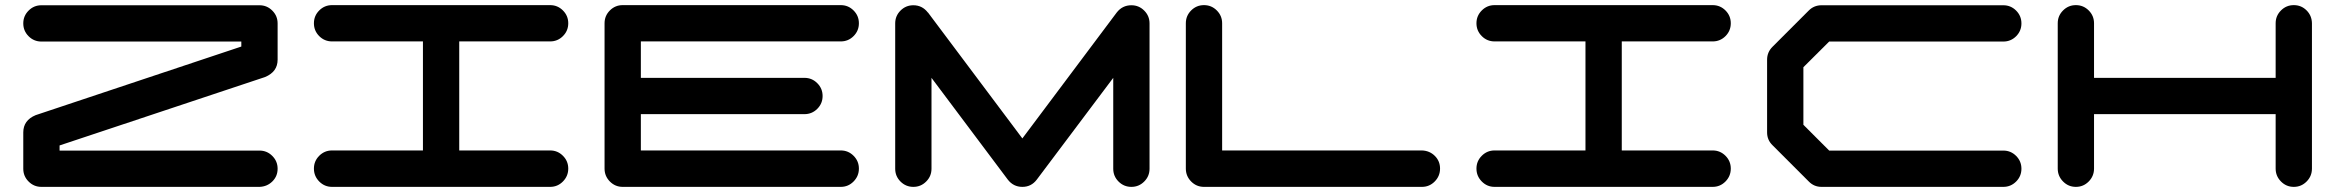

<svg xmlns="http://www.w3.org/2000/svg" viewBox="-20 -729 9110 749"><path d="M1013.7 -428.7Q1013.2 -428.7 1013.2 -428.2L212.4 -161.6V-141.6H992.2Q1021.5 -141.6 1042.2 -120.8Q1063 -100.1 1063 -70.8Q1063 -41.5 1042.5 -21.2Q1022 -1 992.2 0H141.6Q112.3 0 91.6 -20.8Q70.8 -41.5 70.8 -70.8V-212.4Q70.8 -259.8 119.1 -279.8H119.6L120.1 -280.3H120.6L921.4 -547.4V-566.9H141.6Q112.3 -566.9 91.6 -587.6Q70.8 -608.4 70.8 -637.7Q70.8 -667 91.6 -687.7Q112.3 -708.5 141.6 -708.5H992.2Q1021.5 -708.5 1042.2 -687.7Q1063 -667 1063 -637.7V-496.1Q1063 -449.2 1014.6 -428.7Z M2126 -142.1Q2155.3 -142.1 2176 -121.3Q2196.8 -100.6 2196.8 -71.3Q2196.8 -42 2176 -21Q2155.3 0 2126 0H1275.4Q1246.1 0 1225.3 -21Q1204.6 -42 1204.6 -71.3Q1204.6 -100.6 1225.3 -121.3Q1246.1 -142.1 1275.4 -142.1H1629.9V-567.4H1275.4Q1246.1 -567.4 1225.3 -588.1Q1204.6 -608.9 1204.6 -638.2Q1204.6 -667.5 1225.3 -688.2Q1246.1 -709 1275.4 -709H2126Q2155.3 -709 2176 -688.2Q2196.8 -667.5 2196.8 -638.2Q2196.8 -608.9 2176 -588.1Q2155.3 -567.4 2126 -567.4H1771.5V-142.1Z M3259.8 -142.1Q3289.1 -142.1 3309.8 -121.3Q3330.6 -100.6 3330.6 -71.3Q3330.6 -42 3309.8 -21Q3289.1 0 3259.8 0H2409.2Q2379.9 0 2359.1 -21Q2338.4 -42 2338.4 -71.3V-638.2Q2338.4 -667.5 2359.1 -688.2Q2379.9 -709 2409.2 -709H3259.8Q3289.1 -709 3309.8 -688.2Q3330.6 -667.5 3330.6 -638.2Q3330.6 -608.9 3309.8 -588.1Q3289.1 -567.4 3259.8 -567.4H2480V-425.3H3118.2Q3147.5 -425.3 3168.2 -404.5Q3189 -383.8 3189 -354.5Q3189 -325.2 3168.2 -304.4Q3147.5 -283.7 3118.2 -283.7H2480V-142.1Z M4464.4 -637.7V-70.8Q4464.4 -41.5 4443.6 -20.8Q4422.9 0 4393.6 0Q4364.3 0 4343.5 -20.8Q4322.8 -41.5 4322.8 -70.8V-425.3L4024.9 -28.8Q4003.4 0 3968.3 0Q3933.1 0 3911.1 -28.8L3613.8 -425.3V-70.8Q3613.8 -41.5 3593 -20.8Q3572.3 0 3543 0Q3513.7 0 3492.9 -20.8Q3472.2 -41.5 3472.2 -70.8V-637.7Q3472.2 -667 3492.9 -687.7Q3513.7 -708.5 3543 -708.5Q3577.6 -708.5 3599.6 -680.2H3600.1L3968.3 -189L4336.4 -680.2Q4358.4 -708.5 4393.6 -708.5Q4422.9 -708.5 4443.6 -687.7Q4464.4 -667 4464.4 -637.7Z M5526.9 -142.1Q5557.1 -141.1 5577.4 -120.8Q5597.7 -100.6 5597.7 -71.3Q5597.7 -42 5576.9 -21Q5556.2 0 5526.9 0H4676.8Q4647.5 0 4626.7 -21Q4606 -42 4606 -71.3V-638.2Q4606 -667.5 4626.7 -688.2Q4647.5 -709 4676.8 -709Q4706.1 -709 4726.8 -688.2Q4747.6 -667.5 4747.6 -638.2V-142.1Z M6661.1 -142.1Q6690.4 -142.1 6711.2 -121.3Q6731.9 -100.6 6731.9 -71.3Q6731.9 -42 6711.2 -21Q6690.4 0 6661.1 0H5810.5Q5781.2 0 5760.5 -21Q5739.7 -42 5739.7 -71.3Q5739.7 -100.6 5760.5 -121.3Q5781.2 -142.1 5810.5 -142.1H6165V-567.4H5810.5Q5781.2 -567.4 5760.5 -588.1Q5739.7 -608.9 5739.7 -638.2Q5739.7 -667.5 5760.5 -688.2Q5781.2 -709 5810.5 -709H6661.1Q6690.4 -709 6711.2 -688.2Q6731.9 -667.5 6731.9 -638.2Q6731.9 -608.9 6711.2 -588.1Q6690.4 -567.4 6661.1 -567.4H6306.6V-142.1Z M7794.9 -141.6Q7824.2 -141.6 7845 -120.8Q7865.7 -100.1 7865.7 -70.8Q7865.7 -41.5 7845 -20.8Q7824.2 0 7794.9 0H7085.9Q7056.6 0 7036.1 -21L6894.5 -162.6Q6873.5 -183.1 6873.5 -212.4V-496.1Q6873.5 -525.4 6894.5 -546.4L7036.1 -688Q7056.6 -708.5 7085.9 -708.5H7794.9Q7824.2 -708.5 7845 -687.7Q7865.7 -667 7865.7 -637.7Q7865.7 -608.4 7845 -587.6Q7824.2 -566.9 7794.9 -566.9H7115.7L7015.1 -466.8V-242.2L7115.7 -141.6Z M8999 -638.2V-71.3Q8999 -42 8978.3 -21Q8957.5 0 8928.2 0Q8898.9 0 8878.2 -21Q8857.4 -42 8857.4 -71.3V-283.7H8148.9V-71.3Q8148.9 -42 8128.2 -21Q8107.4 0 8078.1 0Q8048.8 0 8028.1 -21Q8007.3 -42 8007.3 -71.3V-638.2Q8007.3 -667.5 8028.1 -688.2Q8048.8 -709 8078.1 -709Q8107.4 -709 8128.2 -688.2Q8148.9 -667.5 8148.9 -638.2V-425.3H8857.4V-638.2Q8857.4 -667.5 8878.2 -688.2Q8898.9 -709 8928.2 -709Q8957.5 -709 8978 -688.5Q8998.5 -668 8999 -638.2Z"/></svg>

Font: Robtronika
Style: Regular
Weight: 400
Designer: GGBot
Version: 1.00